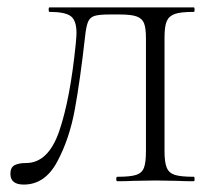

<svg xmlns="http://www.w3.org/2000/svg" viewBox="-20 -488 573 517"><path d="M209 -389Q196 -273 181.5 -193.5Q167 -114 134 -52.5Q101 9 44 9Q8 9 8 -20Q8 -37 19 -43Q30 -49 50 -49Q110 -49 139.5 -135Q169 -221 184 -370Q186 -392 186 -399Q186 -433 170.5 -444.5Q155 -456 113 -456Q111 -456 111 -462Q111 -468 113 -468H502Q504 -468 504 -462Q504 -456 502 -456Q467 -456 451 -450.5Q435 -445 429 -431Q423 -417 423 -387V-81Q423 -51 429 -36.5Q435 -22 451 -17Q467 -12 502 -12Q504 -12 504 -6Q504 0 502 0Q474 0 458 -1L399 -2L338 -1Q323 0 296 0Q293 0 293 -6Q293 -12 296 -12Q331 -12 346.5 -17Q362 -22 367.5 -36Q373 -50 373 -81V-385Q373 -412 368 -425Q363 -438 348.5 -443.5Q334 -449 303 -449H275Q246 -449 234 -445Q222 -441 217 -429Q212 -417 209 -389Z"/></svg>

Font: Cormorant SC Light
Style: Regular
Weight: 300
Designer: Christian Thalmann (Catharsis Fonts)
Foundry: Catharsis Fonts
Version: Version 4.000